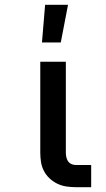

<svg xmlns="http://www.w3.org/2000/svg" viewBox="-20 -776 440 796"><path d="M358 0H294Q274 0 254.5 -3Q235 -6 217.5 -14.5Q200 -23 185.5 -36.5Q171 -50 162 -67.5Q153 -85 150 -104Q147 -123 147 -143V-520H253V-143Q253 -134 255 -124.5Q257 -115 262 -107.5Q267 -100 275.5 -96Q284 -92 294 -92H358ZM154 -600 167 -756H262L232 -600Z"/></svg>

Font: Iosevka Aile Semibold
Style: Regular
Weight: 600
Designer: Belleve Invis
Foundry: Belleve Invis
Version: Version 31.1.0; ttfautohint (v1.8.4)